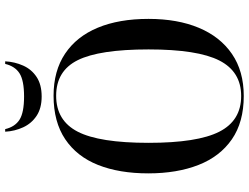

<svg xmlns="http://www.w3.org/2000/svg" viewBox="-130 -822 962 742"><g transform="rotate(-90 351.0 -451.0)"><path d="M351 10Q250 10 183.5 -36Q117 -82 84.5 -165Q52 -248 52 -359Q52 -471 84.5 -553Q117 -635 184 -680Q251 -725 352 -725Q448 -725 514.5 -680.5Q581 -636 615 -554Q649 -472 649 -358Q649 -246 614.5 -163.5Q580 -81 513.5 -35.5Q447 10 351 10ZM351 0Q445 0 488 -84Q531 -168 531 -358Q531 -548 489.5 -631.5Q448 -715 352 -715Q256 -715 213 -631.5Q170 -548 170 -358Q170 -169 213 -84.5Q256 0 351 0ZM349 -771Q304 -771 274.5 -790.5Q245 -810 230 -842.5Q215 -875 213 -912H223Q232 -874 259.5 -856.5Q287 -839 349 -839Q411 -839 438.5 -856.5Q466 -874 475 -912H485Q483 -875 468.5 -842.5Q454 -810 424.5 -790.5Q395 -771 349 -771Z"/></g></svg>

Font: Noto Serif Display SemiCondensed Medium
Style: Regular
Weight: 500
Width: 4
Designer: Monotype Design Team
Foundry: Monotype Imaging Inc.
Version: Version 2.009